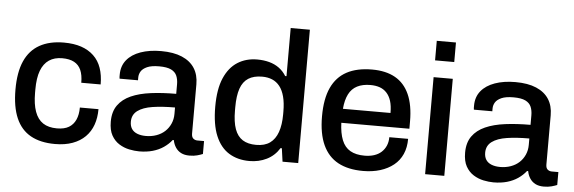

<svg xmlns="http://www.w3.org/2000/svg" viewBox="-48 -874 3099 1037"><g transform="rotate(5 1501.5 -355.5)"><path d="M276 12Q197 12 144 -17.5Q91 -47 64.5 -108Q38 -169 38 -263Q38 -357 65 -417.5Q92 -478 145.5 -508Q199 -538 277 -538Q331 -538 371 -524.5Q411 -511 439 -484.5Q467 -458 480.5 -419Q494 -380 494 -330H389Q389 -372 377 -399Q365 -426 340 -439.5Q315 -453 275 -453Q233 -453 204 -433.5Q175 -414 160 -374.5Q145 -335 145 -271V-254Q145 -193 159.5 -152.5Q174 -112 203.5 -92.5Q233 -73 279 -73Q319 -73 343.5 -87.5Q368 -102 380.5 -129.5Q393 -157 393 -196H494Q494 -149 480.5 -111Q467 -73 439.5 -45.5Q412 -18 371 -3Q330 12 276 12Z M732 12Q707 12 678 6Q649 0 623.5 -16Q598 -32 582 -60.5Q566 -89 566 -135Q566 -189 591 -224Q616 -259 661 -279Q706 -299 768.5 -307Q831 -315 905 -315V-367Q905 -393 896.5 -413Q888 -433 865.5 -444Q843 -455 801 -455Q759 -455 735.5 -444.5Q712 -434 702.5 -418.5Q693 -403 693 -385V-370H593Q592 -375 592 -380Q592 -385 592 -392Q592 -439 618.5 -471.5Q645 -504 693 -521Q741 -538 804 -538Q872 -538 917.5 -518.5Q963 -499 986 -463Q1009 -427 1009 -376V-109Q1009 -90 1018.5 -82Q1028 -74 1041 -74H1077V-4Q1065 1 1047 6Q1029 11 1005 11Q978 11 959.5 1.5Q941 -8 929.5 -25.5Q918 -43 914 -65H908Q890 -42 864.5 -24.5Q839 -7 806 2.5Q773 12 732 12ZM761 -74Q792 -74 818.5 -83.5Q845 -93 864 -110.5Q883 -128 894 -152.5Q905 -177 905 -206V-241Q836 -241 784 -233Q732 -225 703 -203.5Q674 -182 674 -144Q674 -121 684 -105.5Q694 -90 714 -82Q734 -74 761 -74Z M1330 12Q1266 12 1219 -17Q1172 -46 1146.5 -107Q1121 -168 1121 -265Q1121 -360 1147 -420Q1173 -480 1219 -509Q1265 -538 1325 -538Q1360 -538 1390 -530Q1420 -522 1443.5 -505Q1467 -488 1483 -462H1490V-723H1594V0H1509L1499 -72H1492Q1466 -30 1423.5 -9Q1381 12 1330 12ZM1359 -78Q1405 -78 1433.5 -98.5Q1462 -119 1476 -158.5Q1490 -198 1490 -255V-269Q1490 -317 1481 -351Q1472 -385 1455 -406.5Q1438 -428 1414 -438Q1390 -448 1360 -448Q1314 -448 1285 -429.5Q1256 -411 1242.5 -372Q1229 -333 1229 -271V-253Q1229 -191 1243 -152.5Q1257 -114 1285.5 -96Q1314 -78 1359 -78Z M1946 12Q1865 12 1810.5 -17.5Q1756 -47 1728 -108Q1700 -169 1700 -263Q1700 -358 1728 -418.5Q1756 -479 1811 -508.5Q1866 -538 1948 -538Q2023 -538 2073.5 -509.5Q2124 -481 2150 -423Q2176 -365 2176 -277V-237H1807Q1809 -181 1824 -143.5Q1839 -106 1869.5 -88.5Q1900 -71 1947 -71Q1976 -71 1999 -78.5Q2022 -86 2038 -100.5Q2054 -115 2063 -135.5Q2072 -156 2072 -182H2174Q2174 -135 2158 -99Q2142 -63 2111.5 -38.5Q2081 -14 2039 -1Q1997 12 1946 12ZM1809 -313H2067Q2067 -352 2058.5 -378.5Q2050 -405 2034 -422Q2018 -439 1996 -446.5Q1974 -454 1946 -454Q1904 -454 1874.5 -439Q1845 -424 1829 -392.5Q1813 -361 1809 -313Z M2282 -617V-723H2386V-617ZM2282 0V-526H2386V0Z M2653 12Q2628 12 2599 6Q2570 0 2544.5 -16Q2519 -32 2503 -60.5Q2487 -89 2487 -135Q2487 -189 2512 -224Q2537 -259 2582 -279Q2627 -299 2689.5 -307Q2752 -315 2826 -315V-367Q2826 -393 2817.5 -413Q2809 -433 2786.5 -444Q2764 -455 2722 -455Q2680 -455 2656.5 -444.5Q2633 -434 2623.5 -418.5Q2614 -403 2614 -385V-370H2514Q2513 -375 2513 -380Q2513 -385 2513 -392Q2513 -439 2539.5 -471.5Q2566 -504 2614 -521Q2662 -538 2725 -538Q2793 -538 2838.5 -518.5Q2884 -499 2907 -463Q2930 -427 2930 -376V-109Q2930 -90 2939.5 -82Q2949 -74 2962 -74H2998V-4Q2986 1 2968 6Q2950 11 2926 11Q2899 11 2880.5 1.5Q2862 -8 2850.5 -25.5Q2839 -43 2835 -65H2829Q2811 -42 2785.5 -24.5Q2760 -7 2727 2.5Q2694 12 2653 12ZM2682 -74Q2713 -74 2739.5 -83.5Q2766 -93 2785 -110.5Q2804 -128 2815 -152.5Q2826 -177 2826 -206V-241Q2757 -241 2705 -233Q2653 -225 2624 -203.5Q2595 -182 2595 -144Q2595 -121 2605 -105.5Q2615 -90 2635 -82Q2655 -74 2682 -74Z"/></g></svg>

Font: Archivo SemiBold Medium
Style: Regular
Weight: 500
Version: Version 2.001